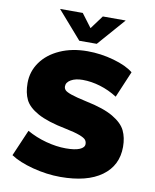

<svg xmlns="http://www.w3.org/2000/svg" viewBox="-99 -998 876 1083"><g transform="rotate(10 339.0 -456.5)"><path d="M35 -64 100 -215Q151 -186 210.5 -170Q270 -154 324 -154Q376 -154 403 -165.5Q430 -177 430 -197Q430 -211 422 -221Q414 -231 386.5 -241.5Q359 -252 305 -263Q198 -284 142 -315Q86 -346 67 -385Q48 -424 48 -480Q48 -546 86 -599.5Q124 -653 193 -684Q262 -715 351 -715Q427 -715 501.5 -694Q576 -673 615 -641L551 -490Q504 -520 452.5 -535.5Q401 -551 352 -551Q311 -551 285 -536Q259 -521 259 -498Q259 -486 267 -477Q275 -468 303.5 -458Q332 -448 392 -435Q494 -414 548.5 -382Q603 -350 622 -310.5Q641 -271 641 -218Q641 -111 557.5 -50.5Q474 10 321 10Q244 10 163.5 -11Q83 -32 35 -64ZM532 -923 394 -765H294L156 -923H286L344 -846L401 -923Z"/></g></svg>

Font: Nunito Sans Heavy
Style: Regular
Weight: 400
Designer: Vernon Adams
Foundry: Vernon Adams
Version: Version 2.500